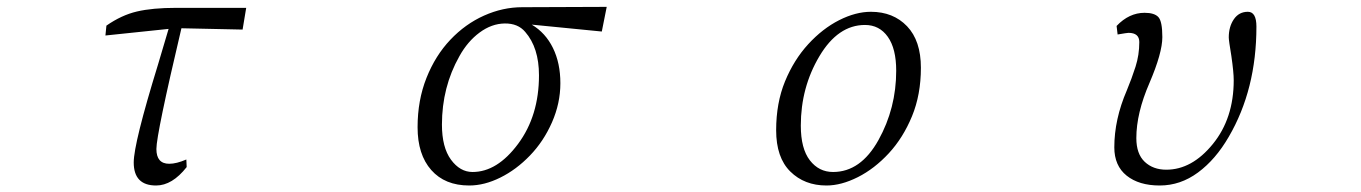

<svg xmlns="http://www.w3.org/2000/svg" viewBox="-20 -537 4040 570"><path d="M293 -431.6 295.9 -460.9Q340.8 -492.2 386.7 -502.9Q432.6 -513.7 502.9 -513.7H710.9L700.2 -449.2L518.6 -453.1Q444.3 -138.7 444.3 -94.7Q444.3 -50.8 482.4 -50.8Q503.9 -50.8 533.2 -63.5L534.2 -41Q491.2 13.7 443.4 13.7Q377 13.7 377 -54.7Q377 -111.3 449.2 -345.7Q466.8 -404.3 480.5 -451.2Z M1219.7 -159.2Q1219.7 -239.3 1246.1 -305.7Q1272.5 -372.1 1316.9 -418.9Q1361.3 -465.8 1417 -490.7Q1472.7 -515.6 1530.3 -515.6L1781.2 -516.6L1766.6 -443.4L1558.6 -463.9Q1599.6 -439.5 1621.6 -394.5Q1643.6 -349.6 1643.6 -290Q1643.6 -230.5 1618.7 -173.8Q1593.8 -117.2 1553.2 -75.2Q1512.7 -33.2 1465.3 -9.8Q1418 13.7 1373 13.7Q1300.8 13.7 1260.3 -32.2Q1219.7 -78.1 1219.7 -159.2ZM1292 -167Q1292 -99.6 1318.8 -63Q1345.7 -26.4 1382.8 -26.4Q1456.1 -26.4 1518.1 -109.9Q1580.1 -193.4 1580.1 -313.5Q1580.1 -395.5 1539.1 -442.4Q1517.6 -467.8 1478.5 -467.3Q1439.5 -466.8 1403.8 -440.4Q1368.2 -414.1 1343.8 -370.1Q1292 -278.3 1292 -167Z M2284.2 -150.4Q2284.2 -231.4 2310.5 -295.4Q2336.9 -359.4 2379.4 -405.8Q2421.9 -452.1 2471.2 -477.1Q2520.5 -502 2565.4 -502Q2631.8 -502 2672.9 -459Q2713.9 -416 2713.9 -335.9Q2713.9 -255.9 2687.5 -191.9Q2661.1 -127.9 2618.7 -82Q2576.2 -36.1 2526.9 -11.2Q2477.5 13.7 2433.6 13.7Q2368.2 13.7 2326.2 -27.8Q2284.2 -69.3 2284.2 -150.4ZM2357.4 -164.1Q2357.4 -95.7 2384.3 -61Q2411.1 -26.4 2453.1 -26.4Q2535.2 -26.4 2587.9 -121.1Q2640.6 -215.8 2640.6 -327.1Q2640.6 -392.6 2615.7 -427.7Q2590.8 -462.9 2547.9 -462.9Q2467.8 -462.9 2412.6 -370.1Q2357.4 -277.3 2357.4 -164.1Z M3288.1 -99.6Q3288.1 -182.6 3325.2 -268.6Q3339.8 -303.7 3351.1 -338.9Q3362.3 -374 3362.3 -412.1Q3362.3 -439.5 3330.1 -439.5Q3326.2 -439.5 3297.9 -434.6L3294.9 -460Q3332 -499 3377.9 -499Q3407.2 -499 3418.9 -486.3Q3430.7 -473.6 3430.7 -426.8Q3430.7 -379.9 3392.6 -291Q3353.5 -201.2 3353.5 -127Q3353.5 -80.1 3378.4 -56.6Q3403.3 -33.2 3442.4 -33.2Q3518.6 -33.2 3580.6 -109.4Q3642.6 -185.5 3642.6 -298.8Q3642.6 -322.3 3635.7 -370.1Q3627.9 -417 3627.9 -425.8Q3627.9 -458 3643.1 -480Q3658.2 -502 3684.6 -502Q3710 -502 3710 -458Q3710 -271.5 3627.9 -130.9Q3588.9 -63.5 3536.6 -24.9Q3484.4 13.7 3422.9 13.7Q3361.3 13.7 3324.7 -15.6Q3288.1 -44.9 3288.1 -99.6Z"/></svg>

Font: GenEi Koburi Mincho v6
Style: Regular
Weight: 400
Designer: o_tamon (Modified)
Foundry: o_tamon / Adobe Systems Incorporated
Version: Version 6.1